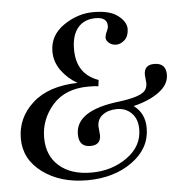

<svg xmlns="http://www.w3.org/2000/svg" viewBox="-47 -653 685 708"><g transform="rotate(-5 295.0 -299.0)"><path d="M530.8 -397Q574.2 -397 574.2 -354Q574.2 -316.9 536.6 -289.6Q499 -262.2 441.9 -249Q482.9 -219.2 482.9 -164.1Q482.9 -88.9 415 -40Q347.2 8.8 248 8.8Q148.9 8.8 83 -40Q17.1 -88.9 17.1 -165.5Q17.1 -242.2 76.2 -295.9Q135.3 -349.6 243.2 -352.1Q208 -372.1 184.6 -404.3Q161.1 -436.5 161.1 -475.1Q161.1 -535.2 213.9 -571.3Q266.6 -607.4 325.7 -606.9Q385.3 -606.9 415 -583.5Q444.8 -560.5 444.8 -534.2Q444.3 -507.8 429.7 -494.1Q415 -480.5 398.9 -480Q382.8 -480 372.1 -488.8Q361.3 -497.6 360.8 -508.3Q361.3 -519.5 367.2 -531.2Q373 -543 373 -551.8Q373 -584 330.6 -584Q288.1 -584 264.6 -556.2Q241.2 -528.3 241.2 -476.1Q241.2 -384.3 321.8 -356L318.8 -333Q305.7 -335 282.2 -335Q196.3 -335 149.4 -282.2Q103 -229 103 -161.6Q103 -94.2 147 -56.2Q190.9 -18.1 266.1 -18.1Q341.8 -18.1 398.4 -58.6Q455.1 -99.1 455.1 -162.1Q455.1 -200.2 433.6 -221.7Q412.1 -243.2 379.9 -243.2Q347.7 -243.2 327.1 -228Q306.2 -212.9 306.2 -185.1L309.1 -152.8Q309.1 -115.7 270 -116.2Q228 -116.2 228 -163.1Q228 -251 389.2 -270Q468.3 -279.8 486.8 -301.3Q495.6 -312 496.1 -328.1L493.2 -359.9Q493.2 -397 530.8 -397Z"/></g></svg>

Font: Unna-Italic
Style: Italic
Weight: 400
Italic angle: -8°
Designer: Jorge de Buen U.
Foundry: Omnibus-Type
Version: Version 2.006;PS 002.006;hotconv 1.0.70;makeotf.lib2.5.58329